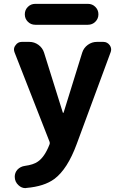

<svg xmlns="http://www.w3.org/2000/svg" viewBox="-20 -761 630 986"><path d="M116.2 204.1Q113.3 205.1 110.4 205.1Q90.8 205.1 75.2 190.4Q55.7 172.9 55.7 146.5Q55.7 126 69.3 110.4Q85 93.8 108.4 90.8Q151.4 85 173.8 69.3Q209 45.9 234.4 -19.5Q237.3 -26.4 234.4 -33.2L54.7 -492.2Q51.8 -500 51.8 -506.8Q51.8 -518.6 59.6 -528.3Q71.3 -545.9 91.8 -545.9H130.9Q156.2 -545.9 177.2 -530.8Q198.2 -515.6 206.1 -491.2L302.7 -182.6Q302.7 -181.6 304.7 -181.6Q306.6 -181.6 306.6 -182.6L402.3 -491.2Q410.2 -515.6 431.2 -530.8Q452.1 -545.9 477.5 -545.9H510.7Q531.2 -545.9 543.9 -528.3Q550.8 -517.6 550.8 -506.8Q550.8 -499 547.9 -492.2L374 -21.5Q326.2 108.4 258.8 158.2Q207 196.3 116.2 204.1ZM161.1 -633.8Q138.7 -633.8 123 -649.4Q107.4 -665 107.4 -687.5Q107.4 -710 123 -725.6Q138.7 -741.2 161.1 -741.2H431.6Q454.1 -741.2 469.7 -725.6Q485.4 -710 485.4 -687.5Q485.4 -665 469.7 -649.4Q454.1 -633.8 431.6 -633.8Z"/></svg>

Font: Gen Jyuu Gothic P Bold
Style: Bold
Weight: 700
Designer: [Source Han Sans]
Ryoko NISHIZUKA  (kana & ideographs); Paul D. Hunt (Latin, Greek & Cyrillic); Wenlong ZHANG  (bopomofo
Version: Version 1.002.20150607